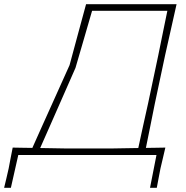

<svg xmlns="http://www.w3.org/2000/svg" viewBox="-92 -733 878 908"><path d="M-72.5 155Q-67 132.5 -61.5 109.2Q-56 86 -51 63.5Q-46.5 40 -41.8 15Q-37 -10 -32 -35Q-9 -34.5 14.2 -34.2Q37.5 -34 61 -33.5Q80 -77 103.8 -129.2Q127.5 -181.5 159.5 -252.8Q191.5 -324 237 -425Q257.5 -501 277.2 -573.8Q297 -646.5 315 -713H743Q730 -655 717 -597.2Q704 -539.5 689 -472.5L640 -242Q628.5 -185 618.5 -134.8Q608.5 -84.5 598 -33.5Q621 -34 644 -34.2Q667 -34.5 690 -35Q684 -9.5 678.2 15.5Q672.5 40.5 667 63Q662.5 86.5 658 109.8Q653.5 133 649.5 155H617.5L648 0H-5.5L-40.5 155ZM212.5 -31H443.5Q472 -31.5 501.8 -32Q531.5 -32.5 562 -33Q573 -84.5 584 -134.5Q595 -184.5 608 -242.5L656.5 -471.5Q668.5 -529.5 678.5 -579.8Q688.5 -630 699.5 -682H343.5Q324 -614.5 304.2 -546.5Q284.5 -478.5 265 -412Q224 -319 193.5 -249.5Q163 -180 139.8 -127.5Q116.5 -75 98 -33Q127.5 -32.5 156.2 -32Q185 -31.5 212.5 -31Z"/></svg>

Font: Commissioner Loud Thin
Style: Italic
Weight: 100
Italic angle: -12°
Designer: Kostas Bartsokas
Foundry: Kostas Bartsokas
Version: Version 1.000; ttfautohint (v1.8.3)